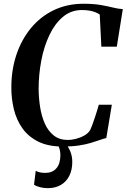

<svg xmlns="http://www.w3.org/2000/svg" viewBox="-20 -772 675 1024"><path d="M315 9.5Q236 9.5 183 -17.2Q130 -44 98.8 -88.8Q67.5 -133.5 54 -189.2Q40.5 -245 40.5 -303Q40 -397 67 -478.5Q94 -560 144.5 -621.5Q195 -683 266.2 -717.5Q337.5 -752 425.5 -752Q480 -752 518 -745.2Q556 -738.5 583.8 -731.5Q611.5 -724.5 635 -723.5L603 -523H520.5L512 -694.5Q502.5 -701 489.2 -706.5Q476 -712 457.8 -715.2Q439.5 -718.5 416.5 -718.5Q359 -718.5 315.8 -682.2Q272.5 -646 243.5 -585Q214.5 -524 200.2 -448.8Q186 -373.5 186 -296Q186.5 -248.5 194 -200.5Q201.5 -152.5 219 -113Q236.5 -73.5 266.8 -49.5Q297 -25.5 342.5 -25.5Q362.5 -25.5 386.2 -31.8Q410 -38 430.5 -49.8Q451 -61.5 461 -78.5Q465.5 -88 472 -105.2Q478.5 -122.5 485 -142.2Q491.5 -162 497.5 -181Q503.5 -200 507 -213.5H576.5L547 -36Q532 -32.5 511.8 -25.2Q491.5 -18 464.2 -9.8Q437 -1.5 400.2 4Q363.5 9.5 315 9.5ZM305 -15 325.5 -13Q341 4.5 353.2 31.5Q365.5 58.5 365.5 91Q365.5 134.5 349.5 166Q333.5 197.5 304.2 214.5Q275 231.5 234.5 231.5Q213.5 231.5 193.8 226.5Q174 221.5 161.5 213L170.5 139Q179 144 192.8 147.2Q206.5 150.5 224 150Q260 149.5 280.8 125.5Q301.5 101.5 302 57.5Q302 33 295.2 15.2Q288.5 -2.5 282 -13Z"/></svg>

Font: Merriweather 120pt SemiBold
Style: Italic
Weight: 600
Italic angle: -7.8°
Version: Version 2.101